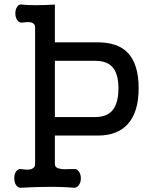

<svg xmlns="http://www.w3.org/2000/svg" viewBox="-20 -715 707 873"><path d="M229.5 -438.5H412.1Q463.9 -438.5 489.3 -412.1Q518.6 -381.8 518.6 -313.5Q518.6 -243.2 489.3 -210.9Q462.9 -182.6 412.1 -182.6H229.5ZM139.6 -589.8V31.2Q139.6 50.8 115.2 55.7Q100.6 57.6 76.2 53.7Q61.5 51.8 52.7 65.4Q44.9 77.1 44.9 95.7Q44.9 113.3 52.7 126Q61.5 139.6 76.2 138.7Q140.6 134.8 194.3 134.8Q259.8 133.8 315.4 138.7Q330.1 139.6 338.9 126Q347.7 114.3 347.7 95.7Q347.7 78.1 338.9 65.4Q330.1 51.8 315.4 53.7H302.7Q269.5 55.7 254.9 52.7Q229.5 48.8 229.5 31.2V-98.6H424.8Q513.7 -98.6 560.5 -150.4Q610.4 -205.1 610.4 -313.5Q610.4 -423.8 560.5 -475.6Q514.6 -522.5 424.8 -522.5H229.5V-694.3Q184.6 -691.4 142.6 -691.4Q103.5 -691.4 79.1 -694.3Q65.4 -696.3 57.6 -683.6Q49.8 -671.9 49.8 -654.3Q49.8 -636.7 57.6 -625Q65.4 -611.3 79.1 -612.3Q107.4 -616.2 121.1 -613.3Q139.6 -608.4 139.6 -589.8Z"/></svg>

Font: Gungsuh
Style: Regular
Weight: 400
Version: Version 2.21